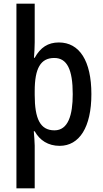

<svg xmlns="http://www.w3.org/2000/svg" viewBox="-20 -780 557 1040"><path d="M475 -270C475 -451 410 -550 299 -550C240 -550 199 -523 168 -467H164C166 -493 168 -525 168 -551V-760H69V240H168V9C168 -11 165 -42 163 -69H168C195 -20 241 10 303 10C410 10 475 -91 475 -270ZM374 -270C374 -156 349 -74 275 -74C198 -74 168 -136 168 -266V-287C168 -410 200 -466 274 -466C343 -466 374 -404 374 -270Z"/></svg>

Font: Noto Sans Gurmukhi UI Condensed Medium
Style: Regular
Weight: 500
Width: 3
Designer: Jelle Bosma - Monotype Design Team
Foundry: Monotype Imaging Inc.
Version: Version 2.004